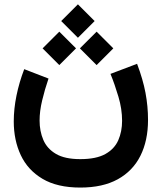

<svg xmlns="http://www.w3.org/2000/svg" viewBox="-20 -639 736 875"><path d="M335.1 -619.3 258.9 -543.1 335.1 -466.9 411.3 -543.1ZM420.3 -494.7 344.1 -418.6 420.3 -342.4 496.4 -418.6ZM250.3 -494.7 174.1 -418.6 250.3 -342.4 326.5 -418.6ZM346 86.2Q275.3 86.2 234.9 62.3Q194.4 38.5 177.4 -1.5Q160.4 -41.5 160.4 -89.6Q160.4 -132.7 172.2 -181.7Q183.9 -230.8 201.1 -281L90.4 -323.8Q67.5 -264.1 55.1 -203.4Q42.7 -142.6 42.7 -85.6Q42.7 -0.3 74.6 67.8Q106.5 136 173.7 175.9Q240.9 215.8 346 215.8Q448.1 215.8 516.7 178Q585.2 140.2 619.9 71Q654.6 1.7 654.6 -92.4Q654.6 -154.4 643.1 -215.7Q631.6 -277 604.7 -348.2L483.5 -302.3Q503.1 -254.3 519.7 -198.3Q536.4 -142.3 536.4 -88.5Q536.4 -39.5 519 0.1Q501.7 39.6 460.2 62.9Q418.6 86.2 346 86.2Z"/></svg>

Font: Vazirmatn NL
Style: Regular
Weight: 400
Designer: Saber Rastikerdar
Foundry: Saber Rastikerdar
Version: Version 33.003